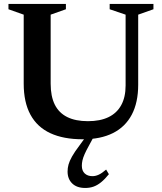

<svg xmlns="http://www.w3.org/2000/svg" viewBox="-20 -696 824 976"><path d="M618.5 -261.5V-621.5L537.5 -649V-676H760V-649L682.5 -621.5V-265.5Q682.5 -175 649.8 -113Q617 -51 554.2 -19.5Q491.5 12 400.5 12Q302.5 12 235.8 -19Q169 -50 134.8 -113Q100.5 -176 100.5 -270.5V-621.5L23 -649V-676H315V-649L237.5 -621.5V-270.5Q237.5 -206.5 258.5 -164.2Q279.5 -122 321.8 -101Q364 -80 427 -80Q489 -80 531.5 -100.5Q574 -121 596.2 -161.5Q618.5 -202 618.5 -261.5ZM432 44.5Q418 69.5 410 87.8Q402 106 399 120Q396 134 396 146.5Q396 172 410.8 185.8Q425.5 199.5 450 199.5Q465.5 199.5 481.5 192.2Q497.5 185 519.5 166L533.5 189.5Q513 215 493.8 230.5Q474.5 246 455.2 252.8Q436 259.5 413.5 259.5Q370.5 259.5 347 236.5Q323.5 213.5 323.5 176Q323.5 158.5 328.2 140.8Q333 123 346 99.8Q359 76.5 384 43.5L434 -25H469.5Z"/></svg>

Font: Newsreader 16pt 16pt SemiBold
Style: Regular
Weight: 600
Version: Version 1.003